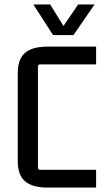

<svg xmlns="http://www.w3.org/2000/svg" viewBox="-20 -845 473 865"><path d="M219 -687 130 -825H206L266 -728L332 -825H406L311 -687ZM413 -80V0H194Q125 0 92.5 -28.5Q60 -57 60 -119V-516Q60 -578 92.5 -606.5Q125 -635 194 -635H413V-555H161Q151 -555 151 -545V-90Q151 -80 161 -80Z"/></svg>

Font: Gemunu Libre Medium
Style: Regular
Weight: 500
Designer: Puspanada Ekanayake, Sola Matas, Pathum Egodawatta, Kosala Senevirathne
Foundry: mooniak
Version: Version 1.100